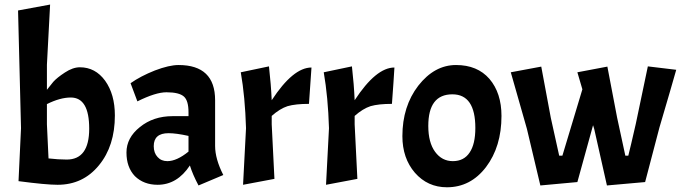

<svg xmlns="http://www.w3.org/2000/svg" viewBox="-20 -794 2935 825"><path d="M323.2 -504.9Q389.6 -504.9 431.6 -447.3Q473.6 -388.7 473.6 -297.9Q473.6 -167 405.3 -84Q336.9 0 227.5 0Q177.7 0 59.6 -15.6Q63.5 -91.8 70.3 -243.2Q67.4 -369.1 57.6 -749Q91.8 -754.9 195.3 -774.4Q191.4 -710 181.6 -515.6Q181.6 -489.3 181.6 -408.2Q193.4 -423.8 209 -442.4Q224.6 -460 258.8 -482.4Q293 -504.9 323.2 -504.9ZM284.2 -375Q238.3 -375 181.6 -346.7Q181.6 -318.4 181.6 -259.8Q183.6 -223.6 188.5 -113.3Q230.5 -108.4 266.6 -108.4Q363.3 -108.4 363.3 -241.2Q363.3 -375 284.2 -375Z M559.6 -37.1Q523.4 -75.2 523.4 -138.7Q523.4 -202.1 581.1 -248Q638.7 -294.9 721.7 -294.9Q745.1 -294.9 790 -294.9Q790 -298.8 790 -311.5Q790 -361.3 770.5 -378.9Q750 -397.5 695.3 -397.5Q671.9 -397.5 640.6 -387.7Q609.4 -377.9 570.3 -358.4Q560.5 -384.8 541 -436.5Q584 -466.8 645.5 -491.2Q707 -514.6 747.1 -514.6Q904.3 -514.6 904.3 -363.3Q904.3 -297.9 904.3 -167Q904.3 -111.3 939.5 -42Q903.3 -27.3 833 2.9Q807.6 -44.9 795.9 -83Q741.2 0 657.2 0Q597.7 0 559.6 -37.1ZM699.2 -101.6Q739.3 -101.6 790 -142.6Q790 -165 790 -210Q737.3 -221.7 704.1 -221.7Q640.6 -221.7 640.6 -166Q640.6 -136.7 657.2 -119.1Q672.9 -101.6 699.2 -101.6Z M1014.6 -483.4Q1044.9 -489.3 1135.7 -508.8Q1144.5 -431.6 1147.5 -363.3Q1239.3 -503.9 1318.4 -503.9Q1315.4 -452.1 1307.6 -347.7Q1250 -347.7 1215.8 -337.9Q1182.6 -327.1 1147.5 -295.9Q1147.5 -284.2 1147.5 -259.8Q1150.4 -201.2 1159.2 -25.4Q1125 -18.6 1024.4 0Q1027.3 -60.5 1037.1 -243.2Q1033.2 -377 1014.6 -483.4Z M1371.1 -483.4Q1401.4 -489.3 1492.2 -508.8Q1501 -431.6 1503.9 -363.3Q1595.7 -503.9 1674.8 -503.9Q1671.9 -452.1 1664.1 -347.7Q1606.4 -347.7 1572.3 -337.9Q1539.1 -327.1 1503.9 -295.9Q1503.9 -284.2 1503.9 -259.8Q1506.8 -201.2 1515.6 -25.4Q1481.4 -18.6 1380.9 0Q1383.8 -60.5 1393.6 -243.2Q1389.6 -377 1371.1 -483.4Z M1777.3 -425.8Q1846.7 -514.6 1939.5 -514.6Q2031.2 -514.6 2083 -455.1Q2134.8 -394.5 2134.8 -295.9Q2134.8 -164.1 2068.4 -76.2Q2002 10.7 1900.4 10.7Q1817.4 10.7 1762.7 -51.8Q1709 -114.3 1709 -209Q1709 -336.9 1777.3 -425.8ZM2022.5 -244.1Q2022.5 -388.7 1923.8 -388.7Q1820.3 -388.7 1820.3 -252.9Q1820.3 -181.6 1849.6 -141.6Q1878.9 -101.6 1925.8 -101.6Q1973.6 -101.6 1998 -138.7Q2022.5 -174.8 2022.5 -244.1Z M2667 -125Q2669.9 -125 2679.7 -125Q2688.5 -159.2 2711.9 -261.7Q2724.6 -324.2 2763.7 -508.8Q2794.9 -504.9 2885.7 -494.1Q2868.2 -431.6 2813.5 -246.1Q2797.9 -187.5 2752 -11.7Q2710.9 -7.8 2587.9 2.9Q2574.2 -57.6 2533.2 -240.2Q2532.2 -244.1 2528.3 -255.9Q2511.7 -195.3 2460.9 -11.7Q2420.9 -7.8 2301.8 2.9Q2287.1 -57.6 2244.1 -240.2Q2226.6 -300.8 2174.8 -483.4Q2208 -489.3 2305.7 -507.8Q2316.4 -453.1 2346.7 -288.1Q2356.4 -247.1 2382.8 -125Q2386.7 -125 2396.5 -125Q2418 -196.3 2482.4 -410.2Q2476.6 -428.7 2460.9 -483.4Q2493.2 -489.3 2589.8 -507.8Q2600.6 -453.1 2631.8 -288.1Q2640.6 -247.1 2667 -125Z"/></svg>

Font: Acme Polish
Style: Regular
Weight: 400
Designer: Juan Pablo del Peral
Version: Version 1.002